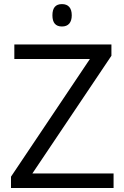

<svg xmlns="http://www.w3.org/2000/svg" viewBox="-20 -935 617 955"><path d="M544.9 0H34.7V-56.2L427.2 -641.6H51.3V-713.9H534.2V-657.7L141.1 -72.3H544.9ZM240.7 -858.9Q240.7 -886.7 252.4 -900.6Q264.2 -914.6 288.1 -914.6Q312 -914.6 324.5 -900.4Q336.9 -886.2 336.9 -858.9Q336.9 -832 324.5 -817.6Q312 -803.2 288.1 -803.2Q240.7 -803.2 240.7 -858.9Z"/></svg>

Font: Viking Open Sans
Style: Regular
Weight: 400
Foundry: Ascender Corporation
Version: Version 2.001